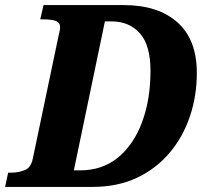

<svg xmlns="http://www.w3.org/2000/svg" viewBox="-43 -734 797 754"><path d="M-23 0 -11 -56H2Q30 -56 54.5 -66Q79 -76 86 -112L185 -584Q188 -598 190.5 -609Q193 -620 193 -626Q193 -646 175.5 -652Q158 -658 127 -658H115L128 -714H443Q578 -714 654 -646Q730 -578 730 -448Q730 -358 703 -277.5Q676 -197 623.5 -134.5Q571 -72 495 -36Q419 0 320 0ZM272 -65Q359 -65 420.5 -115.5Q482 -166 515 -254.5Q548 -343 548 -456Q548 -556 506.5 -603Q465 -650 394 -650H369L247 -65Z"/></svg>

Font: Noto Serif SemiCondensed ExtraBold
Style: Italic
Weight: 800
Width: 4
Italic angle: -12°
Designer: Monotype Design Team
Foundry: Monotype Imaging Inc.
Version: Version 2.014; ttfautohint (v1.8.4.7-5d5b)